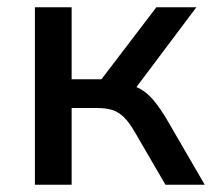

<svg xmlns="http://www.w3.org/2000/svg" viewBox="-20 -508 583 528"><path d="M76 0V-488H177V-290H259L410 -488H520L339 -247L314 -279Q342 -276 363 -265Q384 -254 402.5 -232Q421 -210 442 -174L543 0H435L350 -146Q335 -172 320.5 -186Q306 -200 289 -205.5Q272 -211 246 -211H177V0Z"/></svg>

Font: Nunito Sans 12pt SemiBold
Style: Regular
Weight: 600
Designer: Vernon Adams
Foundry: Vernon Adams
Version: Version 3.101;gftools[0.9.27]